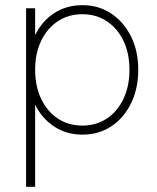

<svg xmlns="http://www.w3.org/2000/svg" viewBox="-20 -510 608 743"><path d="M81 213V-478H116V-374Q142 -428 189.5 -459Q237 -490 299 -490Q362 -490 410.5 -457.5Q459 -425 487 -369Q515 -313 515 -240Q515 -167 487 -110Q459 -53 410.5 -21Q362 11 299 11Q237 11 189.5 -20.5Q142 -52 116 -105V213ZM299 -24Q352 -24 393 -51Q434 -78 457.5 -127Q481 -176 481 -240Q481 -304 457.5 -352.5Q434 -401 393 -428Q352 -455 299 -455Q245 -455 204 -428Q163 -401 139.5 -352.5Q116 -304 116 -240Q116 -176 139.5 -127Q163 -78 204 -51Q245 -24 299 -24Z"/></svg>

Font: Zen Kaku Gothic New Light
Style: Regular
Weight: 300
Designer: Yoshimichi Ohira
Foundry: Positype
Version: Version 1.002